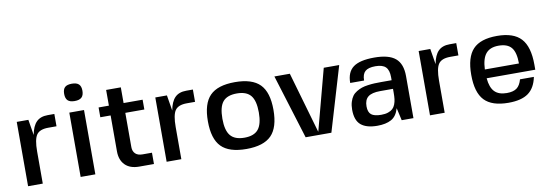

<svg xmlns="http://www.w3.org/2000/svg" viewBox="-55 -1088 4198 1470"><g transform="rotate(-10 2044.0 -352.5)"><path d="M299.8 -414.1H298.8Q231.9 -414.1 207.5 -378.7Q183.1 -343.3 183.1 -250V0H68.8V-500H159.2L179.2 -378.9Q191.4 -446.3 222.7 -478Q253.9 -509.8 311 -509.8H362.8V-414.1Z M591.8 0H477.5V-500H591.8ZM534.7 -714.8Q571.3 -714.8 588.4 -698.7Q605.5 -682.6 605.5 -647.9Q605.5 -612.8 588.1 -596.4Q570.8 -580.1 533.7 -580.1Q497.1 -580.1 480.2 -596.4Q463.4 -612.8 463.4 -647.9Q463.4 -683.1 480.2 -699Q497.1 -714.8 534.7 -714.8Z M899.4 -157.2Q899.4 -125.5 918.2 -106.7Q937 -87.9 974.1 -87.9H1047.4V0H933.1Q861.8 0 823.5 -38.6Q785.2 -77.1 785.2 -145V-423.8H705.1V-500H785.2V-622.1H899.4V-500H1047.4V-423.8H899.4Z M1377 -414.1H1376Q1309.1 -414.1 1284.7 -378.7Q1260.3 -343.3 1260.3 -250V0H1146V-500H1236.3L1256.3 -378.9Q1268.6 -446.3 1299.8 -478Q1331.1 -509.8 1388.2 -509.8H1439.9V-414.1Z M1765.6 -509.8Q1899.4 -509.8 1960 -448.2Q2020.5 -386.7 2020.5 -250Q2020.5 -113.3 1960 -51.8Q1899.4 9.8 1765.6 9.8Q1631.3 9.8 1571 -51.8Q1510.7 -113.3 1510.7 -250Q1510.7 -386.7 1571 -448.2Q1631.3 -509.8 1765.6 -509.8ZM1623.5 -250Q1623.5 -159.2 1657 -118.7Q1690.4 -78.1 1765.6 -78.1Q1840.3 -78.1 1873.5 -118.7Q1906.7 -159.2 1906.7 -250Q1906.7 -340.8 1873.5 -381.3Q1840.3 -421.9 1765.6 -421.9Q1689.9 -421.9 1656.7 -381.8Q1623.5 -341.8 1623.5 -250Z M2328.6 -25.9H2329.6L2455.6 -500H2575.7L2426.8 0H2226.6L2071.8 -500H2191.9Z M3064.9 0 3063.5 -1H2973.6L2951.7 -98.1Q2934.1 -37.1 2892.1 -14.2Q2850.1 8.8 2783.7 8.8Q2699.2 8.8 2656.5 -26.9Q2613.8 -62.5 2613.8 -146Q2613.8 -179.2 2621.8 -205.6Q2629.9 -231.9 2642.8 -249.8Q2655.8 -267.6 2676.5 -280Q2697.3 -292.5 2717.3 -299.3Q2737.3 -306.2 2766.1 -310.1Q2794.9 -314 2817.1 -314.9Q2839.4 -315.9 2870.6 -315.9H2950.7V-339.8Q2950.7 -394.5 2926.3 -418.7Q2901.9 -442.9 2846.7 -442.9Q2791 -442.9 2766.8 -421.1Q2742.7 -399.4 2742.7 -350.1H2634.8Q2634.8 -434.1 2685.5 -471.9Q2736.3 -509.8 2849.6 -509.8Q2961.9 -509.8 3013.4 -466.6Q3064.9 -423.3 3064.9 -328.1ZM2949.7 -249H2849.6Q2785.2 -249 2755.9 -225.8Q2726.6 -202.6 2726.6 -151.9Q2726.6 -106.4 2750 -87.6Q2773.4 -68.8 2827.6 -68.8Q2858.4 -68.8 2880.6 -76.4Q2902.8 -84 2916 -96.2Q2929.2 -108.4 2937 -128.4Q2944.8 -148.4 2947.3 -169.4Q2949.7 -190.4 2949.7 -219.2Z M3424.3 -414.1H3423.3Q3356.4 -414.1 3332 -378.7Q3307.6 -343.3 3307.6 -250V0H3193.4V-500H3283.7L3303.7 -378.9Q3315.9 -446.3 3347.2 -478Q3378.4 -509.8 3435.5 -509.8H3487.3V-414.1Z M4047.9 -204.1H3669.9Q3676.3 -131.8 3708.3 -98.9Q3740.2 -65.9 3803.2 -65.9Q3853.5 -65.9 3880.4 -85.7Q3907.2 -105.5 3919.9 -151.9H4027.8Q4010.7 -67.4 3957.3 -28.8Q3903.8 9.8 3803.2 9.8Q3674.3 9.8 3616.2 -51.8Q3558.1 -113.3 3558.1 -250Q3558.1 -386.7 3616.2 -448.2Q3674.3 -509.8 3803.2 -509.8Q3931.6 -509.8 3989.7 -446.5Q4047.9 -383.3 4047.9 -243.2ZM3802.2 -434.1Q3736.3 -434.1 3703.9 -395.8Q3671.4 -357.4 3668 -272.9H3933.1Q3933.1 -358.9 3902.3 -396.5Q3871.6 -434.1 3802.2 -434.1Z"/></g></svg>

Font: Fivo Sans Modern Med
Style: Regular
Weight: 450
Designer: Alexander Slobzheninov
Foundry: Alexander Slobzheninov
Version: 1.0